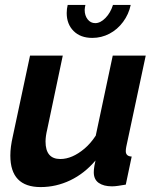

<svg xmlns="http://www.w3.org/2000/svg" viewBox="-20 -750 635 780"><path d="M145 10Q22 10 22 -118Q22 -136 24.5 -155Q27 -174 32 -196L102 -524H235L172 -225Q165 -196 165 -175Q165 -104 225 -104Q249 -104 273.5 -114.5Q298 -125 323 -146Q348 -167 369 -199L438 -524H572L493 -154Q492 -149 491.5 -144.5Q491 -140 491 -136Q491 -115 515 -114L491 0Q473 3 459.5 5Q446 7 435 7Q401 7 381 -7Q361 -21 361 -50Q361 -55 361.5 -61Q362 -67 363.5 -76.5Q365 -86 368 -98Q323 -45 265.5 -17.5Q208 10 145 10ZM367 -656Q388 -656 408.5 -677Q429 -698 439 -730H511Q503 -692 480 -661Q457 -630 424.5 -613Q392 -596 355 -596Q307 -596 279 -624Q251 -652 251 -697Q251 -706 252 -714Q253 -722 255 -730H327Q326 -725 325 -720Q324 -715 324 -710Q324 -687 336 -671.5Q348 -656 367 -656Z"/></svg>

Font: Raleway Thin
Style: Bold Italic
Weight: 700
Italic angle: -12°
Version: Version 4.026